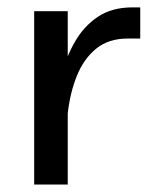

<svg xmlns="http://www.w3.org/2000/svg" viewBox="-20 -493 410 513"><path d="M71.3 -463V0H161V-463ZM160.9 -189.2Q167 -244.8 185.4 -290.4Q203.8 -336 237 -363Q270.3 -390 320.6 -390H354.7V-473.3H334Q278.9 -473.3 241.3 -448Q203.7 -422.7 180 -381.1Q156.2 -339.6 143.6 -290.1Q131 -240.5 126.1 -192.3Z"/></svg>

Font: Estedad-VF-FD Black
Style: Regular
Weight: 900
Designer: Amin Abedi
Version: Version 4.000